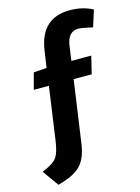

<svg xmlns="http://www.w3.org/2000/svg" viewBox="-163 -844 828 1139"><g transform="rotate(-15 250.5 -274.5)"><path d="M382 -766Q461 -766 522 -733L490 -632Q425 -647 402 -647Q340 -647 327 -566L314 -473H436L410 -365H299L244 20Q232 104 190.5 147.5Q149 191 50 217L-21 118Q49 90 70 60.5Q91 31 101 -41L147 -365H54L81 -465L161 -471L176 -572Q203 -766 382 -766Z"/></g></svg>

Font: Magra
Style: Bold
Weight: 600
Designer: Viviana Monsalve
Foundry: Viviana Monsalve
Version: Version 1.001